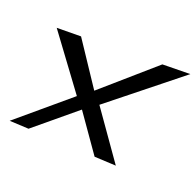

<svg xmlns="http://www.w3.org/2000/svg" viewBox="-310 -910 1152 1135"><g transform="rotate(30 266.5 -342.5)"><path d="M566 -40 302 -303 677 -729 505 -696 234 -360 6 -599 -144 -571 161 -281 -110 44 10 29 227 -227 431 -23Z"/></g></svg>

Font: Gamestation Warped
Style: Regular
Weight: 400
Designer: Jonas Hecksher
Foundry: Jonas Hecksher, Playtypeª, e-types AS
Version: Version 1.003